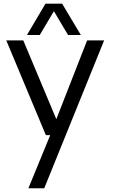

<svg xmlns="http://www.w3.org/2000/svg" viewBox="-20 -770 632 1047"><path d="M196.8 -579.1H127L228 -750H318.8L420.9 -579.1H351.1L273.9 -709ZM547.9 -549.8 221.2 256.8H134.8L253.9 -33.2H230L14.2 -549.8H106.9L287.1 -120.1L455.1 -549.8Z"/></svg>

Font: Oakes Grotesk
Style: Regular
Weight: 400
Designer: Samuel Oakes
Foundry: Samuel Oakes
Version: Version 1.0 | wf-rip DC20170320